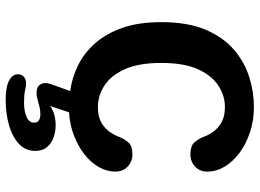

<svg xmlns="http://www.w3.org/2000/svg" viewBox="-136 -528 892 659"><g transform="rotate(90 309.5 -199.0)"><path d="M323.5 227Q306 227 291.8 225.2Q277.5 223.5 266.5 219.5Q235.5 207.5 235.5 185.5Q235.5 171.5 244.5 164.2Q253.5 157 265.5 157Q276 157 291 160.5Q299.5 162.5 310 163.2Q320.5 164 332.5 164Q362.5 164 382 155.2Q401.5 146.5 401.5 129.5Q401.5 118.5 393.8 113.2Q386 108 373.5 108Q361.5 108 351.5 110Q341.5 112 332.5 115Q324 117.5 315.5 119.2Q307 121 298.5 121Q281.5 121 273.5 112.2Q265.5 103.5 265.5 90.5Q265.5 86 267 80.5Q268.5 75 270 69.5L293 5.5Q247.5 -0.5 205.2 -21.2Q163 -42 129.5 -79.5Q96 -117 76.2 -173.2Q56.5 -229.5 56.5 -307Q56.5 -397.5 82.2 -458.5Q108 -519.5 150.8 -556.2Q193.5 -593 245 -609Q296.5 -625 347.5 -625Q393.5 -625 433.8 -611.8Q474 -598.5 504.8 -575.8Q535.5 -553 552.5 -524.5Q569.5 -496 569.5 -465.5Q569.5 -439 552.2 -423Q535 -407 511 -407Q482 -407 470.2 -419.8Q458.5 -432.5 451 -450Q445.5 -467 433.5 -484.2Q421.5 -501.5 401 -513.5Q380.5 -525.5 347.5 -525.5Q309.5 -525.5 274.8 -503.2Q240 -481 218.2 -433Q196.5 -385 196.5 -307Q196.5 -229.5 218.2 -181.5Q240 -133.5 274.8 -111.5Q309.5 -89.5 347.5 -89.5Q380.5 -89.5 401 -101.2Q421.5 -113 433.5 -130.5Q445.5 -148 451 -164.5Q458.5 -182 470.2 -195Q482 -208 511 -208Q535 -208 552.2 -191.8Q569.5 -175.5 569.5 -149.5Q569.5 -120.5 554 -93Q538.5 -65.5 510.5 -43.5Q482.5 -21.5 445.5 -7.2Q408.5 7 366 9.5L344.5 74.5Q358 64.5 375 60Q392 55.5 410.5 55.5Q431.5 55.5 451.8 62.5Q472 69.5 485.2 85Q498.5 100.5 498.5 125Q498.5 159 474 181.8Q449.5 204.5 409.5 215.8Q369.5 227 323.5 227Z"/></g></svg>

Font: Sono Monospace SemiBold
Style: Regular
Weight: 600
Designer: Tyler Finck
Foundry: Tyler Finck
Version: Version 2.112